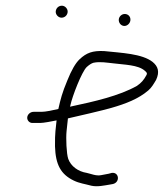

<svg xmlns="http://www.w3.org/2000/svg" viewBox="-20 -654 582 673"><path d="M396.4 -586C395.2 -574 404.4 -563 416 -563C426.6 -563 436 -572.4 437.1 -583C438.4 -595.2 429.6 -605 417.4 -605C406.8 -605 397.5 -596.6 396.4 -586ZM175.4 -614.5C174.2 -603.2 184.3 -592 195.6 -592C206.8 -592 215.9 -600.2 217.1 -611.5C218.3 -622.8 208.2 -634 197 -634C185.7 -634 176.6 -625.8 175.4 -614.5ZM225.3 -280C226.2 -282 226.8 -284 227 -286C233.4 -316.5 266.3 -401.9 283.9 -419C292.8 -427 300.6 -432 307.5 -434C330.9 -438.9 353.8 -434.3 377.3 -432C416.2 -426.9 464.2 -426.9 487.6 -406C492.9 -401.1 497.8 -398.1 492.9 -390C483.5 -372.9 475.5 -363.8 460 -353C398.4 -318.2 312.1 -298.4 225.3 -280ZM75.5 -243C74.4 -232.4 82.8 -223 93.4 -223H121.4C132.1 -223 163.5 -228.8 178.3 -232C176 -210 176 -210 174.3 -194C173.1 -182 172.6 -164.3 172.8 -141C174.7 -76.9 193.2 -42.8 238.7 -21C258.9 -11.3 276.7 -9.5 300.3 -3C321.5 1.8 346.1 -4 364.7 -7L375.9 -9C401.6 -15.2 397.7 -51.2 372 -48L360.7 -45C353.2 -43.7 344.4 -42 334.2 -40C316.5 -36.5 298.6 -45 284 -48C253.7 -52.7 228.4 -71.5 219.2 -97C213 -115.1 210.7 -169 213.3 -194L218.1 -239C252.3 -246.7 342.8 -267.6 370.9 -276C420.7 -290.3 465.3 -307.4 499.8 -337C511.8 -347.2 518.8 -360.1 527.2 -374C540.4 -402.5 533.9 -421.5 514.8 -437C477.7 -466 406.4 -468.4 344.8 -475C304.7 -476.8 283.2 -469.2 258.7 -446C244.7 -432.7 230.4 -408 216 -372C197.6 -328.1 192.5 -306.9 184.5 -272C167.2 -267.8 139.8 -262 125.5 -262H97.5C86.9 -262 76.6 -253.6 75.5 -243Z"/></svg>

Font: Just Breathe
Style: Obl2
Weight: 400
Foundry: Cannot Into Space Fonts
Version: Version 0.72